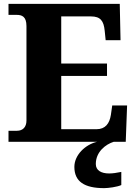

<svg xmlns="http://www.w3.org/2000/svg" viewBox="-20 -734 705 994"><path d="M24 0H483C422 14 365 68 365 130C365 206 417 240 519 240C540 240 587 234 608 224V156C584 161 563 164 545 164C505 164 476 149 476 115C476 52 527 13 569 0H631L638 -188H561L554 -139C547 -95 526 -65 479 -65H297V-341H534V-405H297V-649H451C500 -649 517 -626 522 -575L527 -526H604L600 -714H24V-657H66C93 -657 117 -649 117 -599V-110C117 -76 98 -57 68 -57H24Z"/></svg>

Font: Noto Serif Gurmukhi ExtraBold
Style: Regular
Weight: 800
Designer: Vaibhav Singh and the Monotype Design Team
Foundry: Monotype Imaging Inc.
Version: Version 2.004